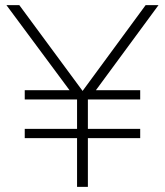

<svg xmlns="http://www.w3.org/2000/svg" viewBox="-20 -725 640 745"><path d="M279 0V-189H76V-225H279V-339H76V-375H255V-368L5 -705H55L308 -362H293L545 -705H595L347 -368V-375H524V-339H321V-225H524V-189H321V0Z"/></svg>

Font: Nunito Sans 12pt ExtraLight
Style: Regular
Weight: 200
Designer: Vernon Adams
Foundry: Vernon Adams
Version: Version 3.101;gftools[0.9.27]